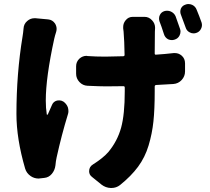

<svg xmlns="http://www.w3.org/2000/svg" viewBox="-20 -855 1040 952"><path d="M873 -710.9Q875 -705.1 875 -698.2Q875 -688.5 870.1 -678.7Q862.3 -663.1 844.7 -658.2Q837.9 -656.2 832 -656.2Q822.3 -656.2 813.5 -660.2Q797.9 -668.9 793 -685.5Q780.3 -725.6 770.5 -750Q768.6 -756.8 768.6 -763.7Q768.6 -772.5 772.5 -780.3Q779.3 -794.9 794.9 -799.8Q801.8 -801.8 808.6 -801.8Q818.4 -801.8 827.1 -797.9Q843.8 -790 850.6 -774.4Q862.3 -743.2 873 -710.9ZM96.7 -712.9Q97.7 -736.3 115.2 -751Q130.9 -764.6 150.4 -764.6Q153.3 -764.6 156.2 -764.6L218.8 -758.8Q240.2 -756.8 252.9 -738.3Q260.7 -725.6 260.7 -711.9Q260.7 -705.1 258.8 -698.2Q252 -676.8 249 -663.1Q207 -470.7 207 -356.4Q207 -318.4 211.9 -288.1Q211.9 -286.1 213.9 -286.1Q215.8 -286.1 216.8 -287.1Q221.7 -297.9 238.3 -335.9Q245.1 -351.6 262.7 -356.4Q267.6 -357.4 273.4 -357.4Q284.2 -357.4 293.9 -351.6Q309.6 -340.8 316.4 -323.2Q319.3 -313.5 319.3 -303.7Q319.3 -294.9 316.4 -287.1Q285.2 -185.5 260.7 -74.2Q256.8 -56.6 254.9 -35.2Q252 -10.7 236.8 7.3Q221.7 25.4 198.2 27.3L179.7 29.3Q175.8 30.3 171.9 30.3Q150.4 30.3 132.8 18.6Q111.3 3.9 104.5 -19.5Q61.5 -167 61.5 -290Q61.5 -489.3 91.8 -673.8Q94.7 -690.4 96.7 -712.9ZM590.8 -713.9Q590.8 -717.8 590.8 -721.7Q590.8 -739.3 602.5 -753.9Q616.2 -771.5 638.7 -771.5H696.3Q718.8 -771.5 734.4 -753.9Q749 -738.3 749 -716.8Q749 -715.8 748 -698.2Q747.1 -676.8 747.1 -589.8Q747.1 -583 753.9 -584Q798.8 -586.9 840.8 -591.8Q843.8 -591.8 847.7 -591.8Q866.2 -591.8 880.9 -579.1Q897.5 -564.5 897.5 -541V-501Q897.5 -476.6 880.9 -458.5Q864.3 -440.4 839.8 -438.5Q793 -435.5 753.9 -433.6Q747.1 -432.6 747.1 -425.8V-401.4Q747.1 -312.5 740.7 -252.4Q734.4 -192.4 716.8 -133.8Q699.2 -75.2 664.6 -28.3Q629.9 18.6 575.2 62.5Q556.6 77.1 532.2 77.1Q531.2 77.1 529.3 77.1Q503.9 76.2 483.4 60.5L436.5 22.5Q421.9 11.7 421.9 -5.9Q421.9 -28.3 441.4 -40Q491.2 -71.3 517.6 -101.6Q562.5 -156.2 580.6 -222.2Q598.6 -288.1 598.6 -402.3V-420.9Q598.6 -427.7 591.8 -427.7Q563.5 -426.8 505.9 -426.8Q476.6 -426.8 414.1 -429.7Q390.6 -430.7 374 -448.2Q357.4 -465.8 357.4 -489.3V-526.4Q357.4 -548.8 374 -564.5Q389.6 -578.1 409.2 -578.1Q411.1 -578.1 414.1 -577.1Q455.1 -574.2 502 -574.2Q530.3 -574.2 590.8 -576.2Q597.7 -576.2 597.7 -583Q596.7 -652.3 592.8 -698.2Q591.8 -705.1 590.8 -713.9ZM877 -782.2Q874 -789.1 874 -796.9Q874 -804.7 877 -812.5Q883.8 -827.1 899.4 -832Q906.2 -835 914.1 -835Q922.9 -835 932.6 -831.1Q949.2 -823.2 955.1 -806.6Q967.8 -776.4 979.5 -743.2Q981.4 -736.3 981.4 -730.5Q981.4 -720.7 976.6 -711.9Q968.8 -696.3 952.1 -691.4Q946.3 -689.5 939.5 -689.5Q929.7 -689.5 920.9 -694.3Q905.3 -702.1 900.4 -718.8Q887.7 -754.9 877 -782.2Z"/></svg>

Font: Gen Jyuu Gothic Heavy
Style: Bold
Weight: 900
Designer: [Source Han Sans]
Ryoko NISHIZUKA  (kana & ideographs); Paul D. Hunt (Latin, Greek & Cyrillic); Wenlong ZHANG  (bopomofo
Version: Version 1.002.20150607